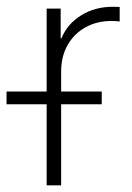

<svg xmlns="http://www.w3.org/2000/svg" viewBox="-64 -555 394 575"><path d="M75.7 0V-529.3H117.7V-440.4H120.1Q137.7 -483.4 179 -509Q220.2 -534.7 273.9 -534.7Q280.3 -534.7 284.9 -534.4Q289.6 -534.2 294.4 -534.2V-490.7Q291.5 -491.2 284.9 -491.7Q278.3 -492.2 269.5 -492.2Q226.6 -492.2 192.4 -473.4Q158.2 -454.6 138.7 -420.4Q119.1 -386.2 119.1 -340.8V0ZM-44.4 -242.7V-280.8H240.7V-242.7Z"/></svg>

Font: Inter 24pt ExtraLight
Style: Regular
Weight: 250
Designer: Rasmus Andersson
Foundry: rsms
Version: Version 4.001;git-66647c0bb